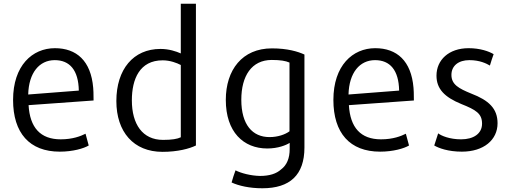

<svg xmlns="http://www.w3.org/2000/svg" viewBox="-20 -800 2744 1028"><path d="M402 -315 131 -294C134 -411 191 -478 273 -478C353 -478 400 -425 402 -315ZM481 -262C481 -303 480 -317 479 -330C467 -474 390 -542 274 -542C153 -542 50 -449 50 -265C50 -88 138 12 300 12C370 12 428 -5 455 -21L438 -84C412 -71 369 -54 305 -54C196 -54 140 -117 133 -237Z M948 -65C930 -56 900 -51 853 -51C743 -51 686 -135 686 -263C686 -377 728 -477 851 -477C891 -477 927 -463 948 -452ZM1029 -21V-780H948V-514C923 -525 885 -538 839 -538C694 -538 603 -429 603 -259C603 -94 695 13 850 13C932 13 994 -4 1029 -21Z M1530 -97C1507 -80 1468 -66 1423 -66C1332 -66 1272 -132 1272 -266C1272 -393 1327 -479 1435 -479C1481 -479 1510 -474 1530 -465ZM1610 -10V-508C1575 -524 1519 -541 1436 -541C1277 -541 1189 -426 1189 -265C1189 -94 1283 -5 1411 -5C1469 -5 1512 -23 1531 -35V-2C1531 47 1516 84 1485 107C1460 130 1423 142 1372 142C1322 141 1270 127 1241 112C1233 134 1226 155 1220 177C1259 195 1316 208 1385 208C1532 208 1610 137 1610 -10Z M2117 -315 1846 -294C1849 -411 1906 -478 1988 -478C2068 -478 2115 -425 2117 -315ZM2196 -262C2196 -303 2195 -317 2194 -330C2182 -474 2105 -542 1989 -542C1868 -542 1765 -449 1765 -265C1765 -88 1853 12 2015 12C2085 12 2143 -5 2170 -21L2153 -84C2127 -71 2084 -54 2020 -54C1911 -54 1855 -117 1848 -237Z M2644 -140C2644 -219 2597 -263 2503 -299C2437 -326 2397 -347 2397 -399C2397 -448 2435 -478 2493 -478C2549 -478 2584 -460 2603 -449C2609 -470 2616 -490 2623 -510C2598 -525 2551 -542 2489 -542C2383 -542 2317 -479 2317 -395C2317 -324 2360 -280 2450 -243C2528 -212 2561 -192 2561 -138C2561 -84 2515 -54 2449 -54C2387 -54 2343 -73 2326 -86L2305 -21C2329 -7 2379 12 2453 12C2570 12 2644 -51 2644 -140Z"/></svg>

Font: Repo
Style: Regular
Weight: 400
Designer: Stefan Peev
Foundry: Context Ltd
Version: Version 0.000